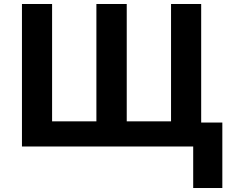

<svg xmlns="http://www.w3.org/2000/svg" viewBox="-20 -734 1154 962"><path d="M1094 -120V208H948V0H90V-714H241V-126H463V-714H615V-126H837V-714H988V-120Z"/></svg>

Font: Noto Sans IKEA
Style: Bold
Weight: 600
Designer: Monotype Design Team
Foundry: Monotype Imaging Inc.
Version: Version 2.001